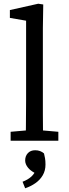

<svg xmlns="http://www.w3.org/2000/svg" viewBox="-20 -755 369 1030"><path d="M37 0V-48L151 -58H178L293 -48V0ZM118 0Q119 -36 119 -72Q119 -108 119.5 -144Q120 -180 120 -215V-644L33 -659V-701L185 -735L212 -731L210 -604V-215Q210 -180 210 -144Q210 -108 210.5 -72Q211 -36 211 0ZM224 128Q224 160 209.5 185Q195 210 170 227.5Q145 245 115 255L101 220Q130 209 148.5 192Q167 175 172 154L183 181Q147 165 131 145.5Q115 126 115 106Q115 82 129.5 66.5Q144 51 169 51Q183 51 195 55.5Q207 60 216 68Q219 80 221.5 93.5Q224 107 224 128Z"/></svg>

Font: Source Serif 4
Style: Regular
Weight: 400
Designer: Frank Grießhammer
Foundry: Adobe Systems Incorporated
Version: Version 4.004;hotconv 1.0.116;makeotfexe 2.5.65601